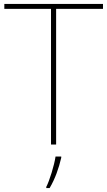

<svg xmlns="http://www.w3.org/2000/svg" viewBox="-20 -734 545 975"><path d="M265 0V-689H503V-714H2V-689H239V0ZM291 67V61H262C256 104 231 185 215 215V221H232C260 174 279 119 291 67Z"/></svg>

Font: Noto Kufi Arabic Thin
Style: Regular
Weight: 100
Designer: Monotype Design Team, David Williams, Khaled Hosny
Foundry: Google LLC
Version: Version 2.109